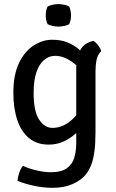

<svg xmlns="http://www.w3.org/2000/svg" viewBox="-20 -701 568 942"><path d="M476.5 -450Q460 -435 454.2 -408.8Q448.5 -382.5 448.5 -353V-53.5Q448.5 3 443.2 42Q438 81 427.5 108Q417 135 401.5 154.5Q378 183.5 336.2 202Q294.5 220.5 238.5 220.5Q192.5 220.5 146.5 210.5Q100.5 200.5 66.5 186.5Q67 168 74.2 146.8Q81.5 125.5 92.5 112.5Q124 127.5 162 135.8Q200 144 229 144Q281 144 308 124.5Q335 105 344.5 72.5Q354 40 354 1V-370.5Q354 -417 372.8 -453.5Q391.5 -490 438.5 -500.5Q451 -493 462 -478.2Q473 -463.5 476.5 -450ZM45.5 -245.5Q45.5 -334.5 73.5 -392.2Q101.5 -450 145.2 -478Q189 -506 235.5 -506Q278.5 -506 310.2 -493.2Q342 -480.5 365.2 -460.8Q388.5 -441 406 -420L393 -336Q367 -375.5 328.2 -401.2Q289.5 -427 250.5 -427Q221 -427 197 -407.5Q173 -388 159 -347.8Q145 -307.5 145 -245Q145 -154 172.2 -113.8Q199.5 -73.5 237.5 -73.5Q278.5 -73.5 316.2 -100.2Q354 -127 375 -167.5L389.5 -91Q376 -68.5 351.2 -45.8Q326.5 -23 292.8 -7.2Q259 8.5 218.5 8.5Q161 8.5 122.5 -23.2Q84 -55 64.8 -112.2Q45.5 -169.5 45.5 -245.5ZM204.5 -626Q204.5 -650.5 213.5 -669Q222.5 -674 237.5 -677.5Q252.5 -681 266.5 -681Q279.5 -681 295.8 -677.5Q312 -674 319.5 -669Q323.5 -660.5 326 -648.2Q328.5 -636 328.5 -626Q328.5 -601 319.5 -582.5Q312.5 -577.5 296 -574Q279.5 -570.5 266.5 -570.5Q252.5 -570.5 237.2 -574Q222 -577.5 213.5 -582.5Q204.5 -601 204.5 -626Z"/></svg>

Font: Signika Negative
Style: Regular
Weight: 400
Designer: Anna Giedry
Foundry: Anna Giedry
Version: Version 2.001